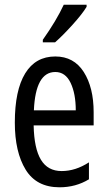

<svg xmlns="http://www.w3.org/2000/svg" viewBox="-20 -786 458 816"><path d="M378 -309V-253H123Q125 -155 154 -107Q183 -59 242 -59Q301 -59 358 -96V-24Q302 10 233 10Q135 10 89 -65Q43 -140 43 -265Q43 -402 87 -474Q131 -546 215 -546Q294 -546 336 -480Q378 -414 378 -309ZM124 -317H302Q302 -388 280 -434Q258 -480 215 -480Q131 -480 124 -317ZM348 -757Q330 -727 288.5 -681Q247 -635 214 -606H162V-617Q220 -699 251 -766H348Z"/></svg>

Font: Noto Sans UI Cond
Style: Regular
Weight: 400
Width: 3
Designer: Monotype Design Team
Foundry: Monotype Imaging Inc.
Version: Version 1.001